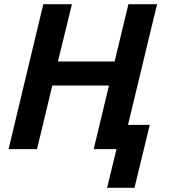

<svg xmlns="http://www.w3.org/2000/svg" viewBox="-20 -713 807 918"><path d="M492 185 537 0H428L501 -304H230L157 0H21L187 -693H324L257 -419H528L594 -693H731L592 -116H696L623 185Z"/></svg>

Font: Ubuntu Sans
Style: Bold Italic
Weight: 700
Italic angle: -13.5°
Designer: Dalton Maag Ltd
Foundry: Dalton Maag Ltd
Version: Version 1.006